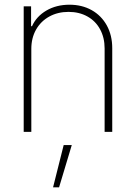

<svg xmlns="http://www.w3.org/2000/svg" viewBox="-20 -557 574 811"><path d="M112.3 0H80.1V-530.3H111.3V-446.3H115.2Q133.8 -487.8 176 -512.5Q218.3 -537.1 273.4 -537.1Q326.2 -537.1 367.2 -514.2Q408.2 -491.2 431.2 -449.5Q454.1 -407.7 454.1 -353.5V0H421.9V-352.5Q421.9 -397.9 402.8 -433.1Q383.8 -468.3 349.1 -487.5Q314.5 -506.8 269.5 -506.8Q224.1 -506.8 188.2 -487.1Q152.3 -467.3 132.3 -431.9Q112.3 -396.5 112.3 -350.6ZM249 55.7H283.2L229.5 234.4H204.1Z"/></svg>

Font: Pretendard JP Thin
Style: Regular
Weight: 100
Designer: Base glyphs from Inter by Rasmus Andersson; Hangeul glyphs from Noto Sans CJK(Source Han Sans) by Jang Soo-young and Kan
Foundry: Kil Hyung-jin
Version: Version 1.309